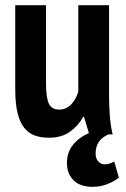

<svg xmlns="http://www.w3.org/2000/svg" viewBox="-20 -520 486 743"><path d="M158 -500V-201Q158 -142 169 -119Q180 -96 209 -96Q237 -96 256 -116.5Q275 -137 283 -166V-500H402V-152Q402 -111 405 -71.5Q408 -32 416 0H400Q350 21 350 74Q350 87 355 97Q360 107 369.5 112Q379 117 392.5 115.5Q406 114 422 105L440 167Q427 179 399 191Q371 203 339 203Q290 203 264.5 177.5Q239 152 239 111Q239 70 262 41Q285 12 324 -5L305 -68H302Q283 -33 250.5 -10Q218 13 170 13Q139 13 115 4.5Q91 -4 74 -25Q57 -46 48 -82.5Q39 -119 39 -175V-500Z"/></svg>

Font: PT Sans Narrow
Style: Bold
Weight: 700
Width: 3
Designer: A.Korolkova, O.Umpeleva, V.Yefimov
Foundry: ParaType Ltd
Version: Version 2.003W OFL